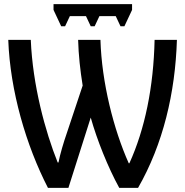

<svg xmlns="http://www.w3.org/2000/svg" viewBox="-20 -907 895 929"><path d="M619 -887H239V-859L276 -780H295L318 -829H396L419 -780H438L461 -829H540L563 -780H582L619 -859ZM212 2H311L419 -338C449 -231 502 -98 557 2H648C769 -209 828 -457 836 -714H728C723 -485 681 -282 606 -117H603C530 -280 472 -508 466 -714H358C360 -641 368 -567 380 -493L304 -265C287 -216 271 -162 263 -121H259C199 -271 138 -494 129 -714H20C29 -466 107 -202 212 2Z"/></svg>

Font: Noto Sans SemiCondensed Medium
Style: Regular
Weight: 500
Width: 4
Designer: Monotype Design Team
Foundry: Monotype Imaging Inc.
Version: Version 2.013